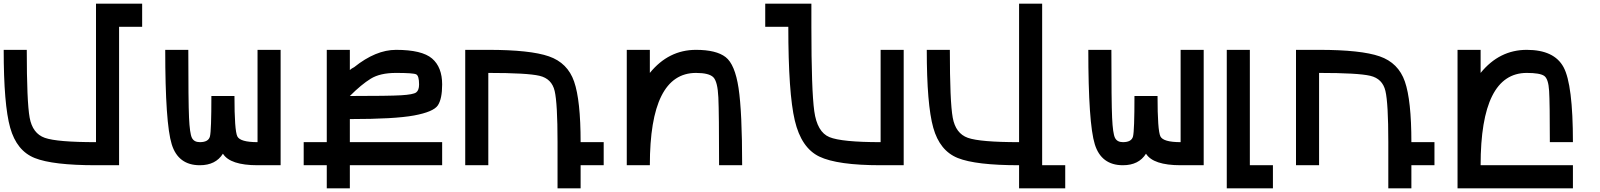

<svg xmlns="http://www.w3.org/2000/svg" viewBox="-20 -895 8665 1040"><path d="M500 -875H750V-750H625V0H500Q265.6 0 168 -39.1Q70.3 -78.1 35.2 -203.1Q0 -328.1 0 -625H125Q125 -343.8 140.6 -257.8Q156.2 -171.9 222.7 -148.4Q289.1 -125 500 -125Z M1375 -625H1500V0H1375Q1226.6 0 1187.5 -62.5Q1148.4 0 1062.5 0Q945.3 0 910.2 -113.3Q875 -226.6 875 -625H1000Q1000 -343.8 1003.9 -257.8Q1007.8 -171.9 1019.5 -148.4Q1031.2 -125 1062.5 -125Q1109.4 -125 1117.2 -156.2Q1125 -187.5 1125 -375H1250Q1250 -187.5 1265.6 -156.2Q1281.2 -125 1375 -125Z M1875 -625V-515.6Q1882.8 -523.4 1898.4 -531.2Q2015.6 -625 2125 -625Q2265.6 -625 2320.3 -578.1Q2375 -531.2 2375 -437.5Q2375 -359.4 2351.6 -324.2Q2328.1 -289.1 2222.7 -269.5Q2117.2 -250 1875 -250V-125H2375V0H1875V125H1750V0H1625V-125H1750V-625ZM2250 -437.5Q2250 -484.4 2234.4 -492.2Q2218.8 -500 2125 -500Q2039.1 -500 1988.3 -468.8Q1937.5 -437.5 1875 -375Q2085.9 -375 2152.3 -378.9Q2218.8 -382.8 2234.4 -394.5Q2250 -406.2 2250 -437.5Z M2625 0H2500V-625H2625Q2851.6 -625 2953.1 -589.8Q3054.7 -554.7 3089.8 -453.1Q3125 -351.6 3125 -125H3250V0H3125V125H3000V-125Q3000 -335.9 2984.4 -402.3Q2968.8 -468.8 2902.3 -484.4Q2835.9 -500 2625 -500Z M3375 0V-625H3500V-500Q3601.6 -625 3750 -625Q3859.4 -625 3910.2 -585.9Q3960.9 -546.9 3980.5 -418Q4000 -289.1 4000 0H3875Q3875 -281.2 3871.1 -367.2Q3867.2 -453.1 3843.8 -476.6Q3820.3 -500 3750 -500Q3500 -500 3500 0Z M4750 -625H4875V0H4750Q4515.6 0 4418 -46.9Q4320.3 -93.8 4285.2 -242.2Q4250 -390.6 4250 -750H4125V-875H4375V-750Q4375 -406.2 4390.6 -293Q4406.2 -179.7 4472.7 -152.3Q4539.1 -125 4750 -125Z M5500 -875H5625V0H5750V125H5500V0Q5265.6 0 5168 -39.1Q5070.3 -78.1 5035.2 -203.1Q5000 -328.1 5000 -625H5125Q5125 -343.8 5140.6 -257.8Q5156.2 -171.9 5222.7 -148.4Q5289.1 -125 5500 -125Z M6375 -625H6500V0H6375Q6226.6 0 6187.5 -62.5Q6148.4 0 6062.5 0Q5945.3 0 5910.2 -113.3Q5875 -226.6 5875 -625H6000Q6000 -343.8 6003.9 -257.8Q6007.8 -171.9 6019.5 -148.4Q6031.2 -125 6062.5 -125Q6109.4 -125 6117.2 -156.2Q6125 -187.5 6125 -375H6250Q6250 -187.5 6265.6 -156.2Q6281.2 -125 6375 -125Z M6750 -625V0H6875V125H6625V-625Z M7125 0H7000V-625H7125Q7351.6 -625 7453.1 -589.8Q7554.7 -554.7 7589.8 -453.1Q7625 -351.6 7625 -125H7750V0H7625V125H7500V-125Q7500 -335.9 7484.4 -402.3Q7468.8 -468.8 7402.3 -484.4Q7335.9 -500 7125 -500Z M8250 -625Q8398.4 -625 8449.2 -531.2Q8500 -437.5 8500 -125H8375Q8375 -335.9 8371.1 -402.3Q8367.2 -468.8 8343.8 -484.4Q8320.3 -500 8250 -500Q8000 -500 8000 0H8500V125H7875V-625H8000V-500Q8101.6 -625 8250 -625Z"/></svg>

Font: CraftyPE
Style: Regular
Weight: 400
Designer: Erek Butcher
Foundry: Haunted Coop
Version: Version 0.018;April 4, 2024;FontCreator 15.0.0.2962 64-bit